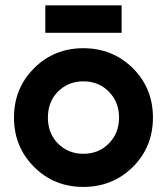

<svg xmlns="http://www.w3.org/2000/svg" viewBox="-20 -697 634 730"><path d="M152.3 -572.3Q152.3 -598.6 152.3 -676.8Q224.6 -676.8 442.4 -676.8Q442.4 -650.4 442.4 -572.3Q369.1 -572.3 152.3 -572.3ZM296.9 13.7Q185.5 13.7 109.4 -62.5Q33.2 -138.7 33.2 -250Q33.2 -361.3 109.4 -437.5Q185.5 -513.7 296.9 -513.7Q408.2 -513.7 485.4 -437.5Q561.5 -361.3 561.5 -250Q561.5 -138.7 485.4 -62.5Q408.2 13.7 296.9 13.7ZM296.9 -112.3Q355.5 -112.3 393.6 -151.4Q432.6 -190.4 432.6 -250Q432.6 -309.6 393.6 -348.6Q355.5 -387.7 296.9 -387.7Q239.3 -387.7 200.2 -348.6Q162.1 -309.6 162.1 -250Q162.1 -190.4 200.2 -151.4Q239.3 -112.3 296.9 -112.3Z"/></svg>

Font: LeFont
Style: Regular
Weight: 700
Designer: Leryon MEDIA
Version: Version 1.0